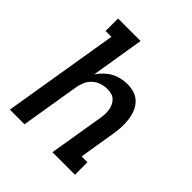

<svg xmlns="http://www.w3.org/2000/svg" viewBox="-200 -868 1001 1001"><g transform="rotate(45 300.0 -367.5)"><path d="M33 0 139 -643H96V-735H262L214 -441Q227 -461 245 -478Q263 -495 284 -506.5Q305 -518 328 -523Q351 -528 373 -528Q401 -528 426 -519.5Q451 -511 468.5 -492Q486 -473 495 -448.5Q504 -424 507 -397.5Q510 -371 508.5 -343.5Q507 -316 502 -288L470 -92H513V0H347L397 -303Q400 -319 400.5 -335Q401 -351 398.5 -366Q396 -381 389.5 -394.5Q383 -408 372.5 -418Q362 -428 347 -432Q332 -436 316 -436Q295 -436 273.5 -429Q252 -422 234.5 -406.5Q217 -391 208 -370.5Q199 -350 195 -329L141 0Z"/></g></svg>

Font: Iosevka Etoile Semibold
Style: Italic
Weight: 600
Italic angle: -9°
Designer: Belleve Invis
Foundry: Belleve Invis
Version: Version 22.1.2; ttfautohint (v1.8.4)